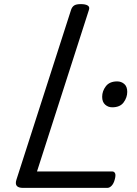

<svg xmlns="http://www.w3.org/2000/svg" viewBox="-20 -914 667 934"><path d="M92 0Q47 0 60 -40L326 -867Q331 -881 341 -887.5Q351 -894 373 -894Q396 -894 407 -887Q418 -880 412 -864L160 -80H525Q536 -80 540 -70.5Q544 -61 538 -40Q533 -21 523 -10.5Q513 0 502 0ZM526 -392Q506 -392 491.5 -405Q477 -418 477 -443Q477 -471 495 -494.5Q513 -518 550 -518Q570 -518 584.5 -505.5Q599 -493 599 -467Q599 -440 581.5 -416Q564 -392 526 -392Z"/></svg>

Font: Playwrite HR
Style: Regular
Weight: 400
Designer: Veronika Burian, José Scaglione
Foundry: TypeTogether
Version: Version 1.002